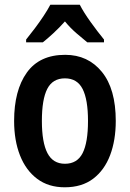

<svg xmlns="http://www.w3.org/2000/svg" viewBox="-20 -786 552 816"><path d="M472 -272Q472 -190 448 -126.5Q424 -63 376 -26.5Q328 10 255 10Q186 10 138 -26Q90 -62 65 -125.5Q40 -189 40 -272Q40 -402 94 -477.5Q148 -553 257 -553Q354 -553 413 -480.5Q472 -408 472 -272ZM158 -272Q158 -181 181.5 -135.5Q205 -90 256 -90Q308 -90 331 -135Q354 -180 354 -272Q354 -363 331 -408Q308 -453 256 -453Q204 -453 181 -408.5Q158 -364 158 -272ZM319 -766Q336 -733 365.5 -692Q395 -651 422 -618V-606H351Q330 -623 304 -645.5Q278 -668 256 -695Q232 -668 206.5 -644.5Q181 -621 162 -606H91V-618Q108 -639 128 -665.5Q148 -692 165.5 -718.5Q183 -745 194 -766Z"/></svg>

Font: Noto Sans Gujarati Condensed SemiBold
Style: Regular
Weight: 600
Width: 3
Designer: Jelle Bosma - Monotype Design Team, Universal Thirst
Foundry: Monotype Imaging Inc.
Version: Version 2.106; ttfautohint (v1.8.4.7-5d5b)